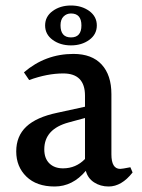

<svg xmlns="http://www.w3.org/2000/svg" viewBox="-20 -761 518 698"><path d="M238 -712Q222 -712 211 -701Q200 -690 200 -669Q200 -625 238 -625Q276 -625 276 -668.5Q276 -712 238 -712ZM304.5 -616Q277 -596 238 -596Q199 -596 171.5 -616Q144 -636 144 -668.5Q144 -701 171.5 -721Q199 -741 238 -741Q277 -741 304.5 -721Q332 -701 332 -668.5Q332 -636 304.5 -616ZM141 -218Q141 -185 159.5 -167Q178 -149 209 -149Q256 -149 289 -183V-332L230 -316Q141 -292 141 -218ZM375 -83Q345 -83 322 -98Q299 -113 292 -140Q244 -83 178.5 -83Q113 -83 76 -119Q39 -155 39 -210.5Q39 -266 75.5 -300.5Q112 -335 188 -351L289 -373V-413Q289 -494 210 -494Q152 -494 86 -470L67 -498Q145 -565 247 -565Q314 -565 349.5 -526.5Q385 -488 385 -419V-200Q385 -147 417 -147Q424 -147 454 -153L462 -134Q422 -83 375 -83Z"/></svg>

Font: Halant Medium
Style: Regular
Weight: 500
Designer: Hitesh Malaviya (Devanagari), Satya Rajpurohit (Latin)
Foundry: Indian Type Foundry
Version: Version 1.101;PS 1.0;hotconv 1.0.78;makeotf.lib2.5.61930; tt